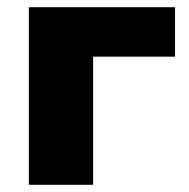

<svg xmlns="http://www.w3.org/2000/svg" viewBox="-20 -512 524 532"><path d="M60 0V-492H465V-355H238V0Z"/></svg>

Font: Nunito Sans Black
Style: Regular
Weight: 900
Designer: Vernon Adams
Foundry: Vernon Adams
Version: Version 3.006; ttfautohint (v1.8.3)